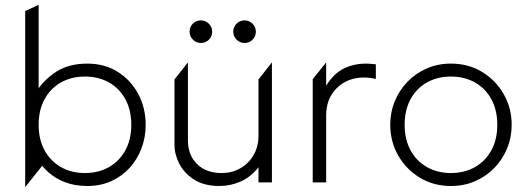

<svg xmlns="http://www.w3.org/2000/svg" viewBox="-20 -760 2192 800"><path d="M344 15Q293 15 253 0Q213 -15 183 -41.2Q153 -67.5 132 -101L161 -133V-76L85 20V-714L141 -740V-367L132 -379Q163.5 -428.5 215.5 -461.8Q267.5 -495 344 -495Q416.5 -495 471.2 -460.2Q526 -425.5 556.5 -367.5Q587 -309.5 587 -240Q587 -188 569.5 -141.8Q552 -95.5 519.8 -60.2Q487.5 -25 443 -5Q398.5 15 344 15ZM334 -39Q390.5 -39 434 -63.8Q477.5 -88.5 502.2 -133.5Q527 -178.5 527 -240Q527 -301.5 502.2 -346.8Q477.5 -392 434 -416.5Q390.5 -441 334 -441Q277.5 -441 234 -416.5Q190.5 -392 165.8 -346.8Q141 -301.5 141 -240Q141 -178.5 165.8 -133.5Q190.5 -88.5 234 -63.8Q277.5 -39 334 -39Z M894 15Q831 15 789.5 -11.2Q748 -37.5 727.5 -77Q707 -116.5 707 -157V-429L763 -500V-174Q763 -114 801 -76.5Q839 -39 904 -39Q946 -39 980.8 -58.5Q1015.5 -78 1036.2 -113.2Q1057 -148.5 1057 -195V-429L1113 -500V0H1057V-63Q1023.5 -21 981.2 -3Q939 15 894 15ZM817 -581Q797.5 -581 783.8 -594.8Q770 -608.5 770 -628Q770 -641 776.2 -651.8Q782.5 -662.5 793.2 -668.8Q804 -675 817 -675Q836.5 -675 850.2 -661.2Q864 -647.5 864 -628Q864 -615 857.8 -604.2Q851.5 -593.5 840.8 -587.2Q830 -581 817 -581ZM999 -581Q979.5 -581 965.8 -594.8Q952 -608.5 952 -628Q952 -641 958.2 -651.8Q964.5 -662.5 975.2 -668.8Q986 -675 999 -675Q1018.5 -675 1032.2 -661.2Q1046 -647.5 1046 -628Q1046 -615 1039.8 -604.2Q1033.5 -593.5 1022.8 -587.2Q1012 -581 999 -581Z M1283 0V-430L1339 -500V-403Q1372 -455.5 1414 -475.2Q1456 -495 1503 -495Q1513 -495 1524 -494.2Q1535 -493.5 1546 -492V-431Q1533.5 -434 1521.2 -435.5Q1509 -437 1497 -437Q1428 -437 1383.5 -393.2Q1339 -349.5 1339 -279V0Z M1859 15Q1786.5 15 1729.2 -19.8Q1672 -54.5 1639 -112.5Q1606 -170.5 1606 -240Q1606 -292 1625 -338.2Q1644 -384.5 1678.2 -419.8Q1712.5 -455 1758.5 -475Q1804.5 -495 1859 -495Q1931.5 -495 1988.8 -460.2Q2046 -425.5 2079 -367.5Q2112 -309.5 2112 -240Q2112 -188 2093 -141.8Q2074 -95.5 2039.8 -60.2Q2005.5 -25 1959.5 -5Q1913.5 15 1859 15ZM1859 -39Q1915.5 -39 1959 -63.8Q2002.5 -88.5 2027.2 -133.5Q2052 -178.5 2052 -240Q2052 -301.5 2027.2 -346.8Q2002.5 -392 1959 -416.5Q1915.5 -441 1859 -441Q1802.5 -441 1759 -416.5Q1715.5 -392 1690.8 -346.8Q1666 -301.5 1666 -240Q1666 -178.5 1690.8 -133.5Q1715.5 -88.5 1759 -63.8Q1802.5 -39 1859 -39Z"/></svg>

Font: Geologica-Sharp
Style: Regular
Weight: 100
Designer: Sindre Bremnes, Frode Helland
Foundry: Monokrom Skriftforlag AS
Version: Version 1.010;gftools[0.9.28]